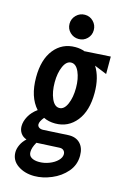

<svg xmlns="http://www.w3.org/2000/svg" viewBox="-127 -731 620 957"><g transform="rotate(15 183.0 -252.0)"><path d="M124 -124Q105 -101 105 -86Q105 -76 113.5 -70Q122 -64 137 -65L262 -72Q301 -74 323.5 -51.5Q346 -29 346 12Q346 60 315.5 95.5Q285 131 239.5 150Q194 169 151 169Q101 169 65.5 144.5Q30 120 30 78Q30 60 39.5 39.5Q49 19 67 3Q47 -4 36.5 -19.5Q26 -35 26 -55Q26 -80 40.5 -106.5Q55 -133 83 -153Q33 -208 33 -309Q33 -401 74.5 -453Q116 -505 184 -505Q211 -505 235 -496V-497L366 -505V-415L302 -441Q335 -389 335 -309Q335 -216 293 -163.5Q251 -111 184 -111Q150 -111 124 -124ZM239 -309Q239 -357 224 -391Q209 -425 184 -425Q159 -425 144 -391Q129 -357 129 -309Q129 -260 144 -225.5Q159 -191 184 -191Q209 -191 224 -225.5Q239 -260 239 -309ZM125 -610Q125 -636 143.5 -654.5Q162 -673 188 -673Q214 -673 232 -654.5Q250 -636 250 -610Q250 -584 232 -566Q214 -548 188 -548Q162 -548 143.5 -566Q125 -584 125 -610ZM156 95Q183 95 208.5 85Q234 75 250 59Q266 43 266 26Q266 14 258 6.5Q250 -1 236 0L119 6Q102 35 102 58Q102 77 117 86Q132 95 156 95Z"/></g></svg>

Font: Piscolabis
Style: Regular
Weight: 400
Designer: Ariel Martín Pérez
Foundry: Tunera Type Foundry
Version: Version 1.000